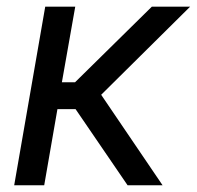

<svg xmlns="http://www.w3.org/2000/svg" viewBox="-20 -548 584 568"><path d="M357.4 0H460.9L279.3 -267.6L542.5 -528.3H429.2L202.1 -304.7H163.1L202.6 -528.3H113.8L22 0H110.8L149.9 -225.1H203.6Z"/></svg>

Font: Roboto
Style: Italic
Weight: 400
Italic angle: -12°
Designer: Google
Version: Version 2.137; 2017